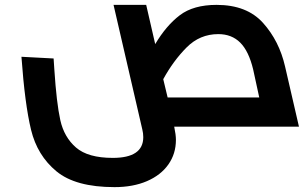

<svg xmlns="http://www.w3.org/2000/svg" viewBox="-20 -520 1259 788"><path d="M695 0Q702 33 702 54Q702 111 671 155Q640 199 583 223.5Q526 248 450 248Q290 248 211.5 183Q133 118 107.5 13Q82 -92 68 -287L200 -280L203 -235Q212 -97 227.5 -27Q243 43 292 85.5Q341 128 443 128Q568 128 568 43Q568 27 564 11L446 -500H580L617 -339Q662 -415 718 -457.5Q774 -500 869 -500Q993 -500 1059.5 -426Q1126 -352 1150 -247L1207 0ZM1044 -120 1019 -235Q1001 -310 966 -345Q931 -380 876 -380Q800 -380 745.5 -325Q691 -270 650 -195L668 -120Z"/></svg>

Font: Cairo
Style: Bold Italic
Weight: 700
Italic angle: -13°
Designer: Mohamed Gaber, Accademia di Belle Arti di Urbino and others
Foundry: Kief Type Foundry, Accademia di Belle Arti di Urbino and others
Version: Version 3.011